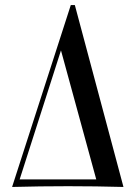

<svg xmlns="http://www.w3.org/2000/svg" viewBox="-20 -742 544 762"><path d="M470 0Q361 -3 250 -3Q139 -3 28 0L261 -722H277ZM58 -30H362L222 -542Z"/></svg>

Font: Playfair Display SC
Style: Regular
Weight: 400
Designer: Claus Eggers Sørensen
Foundry: Claus Eggers Sørensen
Version: Version 1.200; ttfautohint (v1.6)